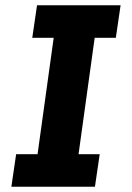

<svg xmlns="http://www.w3.org/2000/svg" viewBox="-20 -706 501 726"><path d="M418 -563H338L277 -123H357L339 0H23L41 -123H122L183 -563H102L120 -686H436Z"/></svg>

Font: Chivo
Style: Bold Italic
Weight: 700
Italic angle: -8.05°
Designer: Hector Gatti
Foundry: Omnibus-Type
Version: Version 1.007